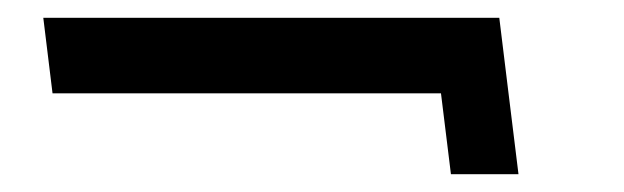

<svg xmlns="http://www.w3.org/2000/svg" viewBox="-20 -393 702 216"><path d="M476.1 -288 487.3 -197H563.3L552.1 -288L541.7 -373H465.7H28.7L39.1 -288Z"/></svg>

Font: Hussar
Style: BdOpOblOne
Weight: 700
Foundry: Cannot Into Space Fonts
Version: Version 2.00